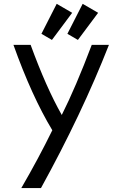

<svg xmlns="http://www.w3.org/2000/svg" viewBox="-20 -962 626 982"><path d="M270 -942.4 349.1 -896.5 245.6 -757.8 191.9 -789.1ZM402.8 -942.4 481.9 -896.5 378.4 -757.8 324.7 -789.1ZM88.9 0Q176.8 -151.4 247.6 -295.9Q142.6 -469.7 48.8 -732.4H136.7Q216.3 -514.2 295.9 -374Q367.2 -515.6 449.2 -732.4H537.1Q398.4 -378.9 189.5 0Z"/></svg>

Font: Consola Mono
Style: Book
Weight: 400
Monospace: yes
Designer: Wojciech Kalinowski "wmk69" (wmk69@o2.pl)
Foundry: Wojciech Kalinowski "wmk69" (wmk69@o2.pl)
Version: Version 2.1.0